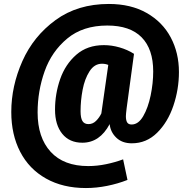

<svg xmlns="http://www.w3.org/2000/svg" viewBox="-20 -729 961 970"><path d="M884 -365Q884 -278 856 -195Q828 -112 774 -58.5Q720 -5 646 -5Q597 -5 567.5 -33.5Q538 -62 534 -102Q484 -8 396 -8Q331 -8 294.5 -53Q258 -98 258 -175Q258 -255 284 -329.5Q310 -404 365.5 -452.5Q421 -501 505 -501Q544 -501 584 -489.5Q624 -478 657 -457L620 -184Q616 -152 616 -142Q616 -121 622.5 -110.5Q629 -100 645 -100Q679 -100 703.5 -142Q728 -184 741 -246.5Q754 -309 754 -368Q754 -481 695.5 -540.5Q637 -600 522 -600Q399 -600 320 -534.5Q241 -469 205.5 -369Q170 -269 170 -161Q170 -34 236 38Q302 110 426 110Q470 110 516 100.5Q562 91 602 76L624 180Q576 199 521.5 210Q467 221 414 221Q298 221 212.5 173Q127 125 82 38Q37 -49 37 -163Q37 -294 93 -420Q149 -546 260.5 -627.5Q372 -709 530 -709Q641 -709 721 -663.5Q801 -618 842.5 -540Q884 -462 884 -365ZM492 -156 527 -401Q513 -407 495 -407Q457 -407 432.5 -369Q408 -331 397.5 -276Q387 -221 387 -167Q387 -133 396.5 -117.5Q406 -102 427 -102Q449 -102 465.5 -118.5Q482 -135 492 -156Z"/></svg>

Font: Fira Sans Condensed
Style: Bold Italic
Weight: 700
Width: 3
Italic angle: -8°
Designer: Carrois Corporate & Edenspiekermann AG
Foundry: Carrois Corporate GbR & Edenspiekermann AG
Version: Version 4.203